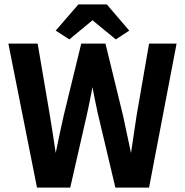

<svg xmlns="http://www.w3.org/2000/svg" viewBox="-20 -852 841 872"><path d="M148 0H299L377 -342C385 -380 393 -418 400 -456C407 -418 415 -380 423 -342L504 0H657L782 -654H657L600 -325C592 -270 583 -213 575 -157C563 -213 551 -270 539 -326L459 -654H349L269 -326C257 -273 246 -220 235 -167C234 -164 234 -160 233 -157C225 -213 216 -269 207 -325L151 -654H18ZM233 -713 295 -673 400 -760 506 -673 567 -713 465 -832H336Z"/></svg>

Font: Source Sans Pro SemBd
Style: Regular
Weight: 700
Designer: Paul D. Hunt
Foundry: Adobe Systems Incorporated
Version: Version 2.020;PS 2.0;hotconv 1.0.86;makeotf.lib2.5.63406